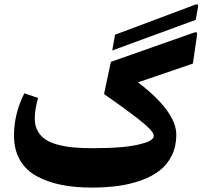

<svg xmlns="http://www.w3.org/2000/svg" viewBox="-20 -851 944 871"><path d="M606 -477.5Q779.8 -344.7 779.8 -239.7Q779.8 -187.5 759.5 -146Q739.3 -104.5 704.3 -77.4Q669.4 -50.3 620.1 -32.7Q570.8 -15.1 515.9 -7.6Q460.9 0 397.5 0Q320.8 0 259.3 -12.2Q197.8 -24.4 147.9 -51Q98.1 -77.6 70.8 -124.5Q43.5 -171.4 43.5 -236.3Q43.5 -335 90.3 -427.7L152.8 -406.7Q137.7 -353.5 137.7 -313Q137.7 -280.8 151.1 -256.6Q164.6 -232.4 187 -217.8Q209.5 -203.1 244.4 -194.1Q279.3 -185.1 317.1 -181.9Q355 -178.7 403.8 -178.7Q473.1 -178.7 531.2 -183.6Q589.4 -188.5 633.5 -201.9Q677.7 -215.3 677.7 -235.8Q677.2 -246.6 659.2 -265.9Q641.1 -285.2 604.5 -313.5Q567.9 -341.8 535.9 -365Q503.9 -388.2 452.1 -424.3L482.9 -570.3L858.4 -702.6Q869.6 -706.5 872.3 -703.4Q875 -700.2 873 -686L855 -562.5ZM878 -817.5 868 -761 489.2 -622 501.9 -693.5 865.2 -829.7Q873.5 -833 876.6 -830Q879.6 -826.9 878 -817.5Z"/></svg>

Font: Sahel FD
Style: Bold-FD
Weight: 700
Foundry: Saber Rastikerdar (saber.rastikerdar@gmail.com)
Version: Version 3.3.0